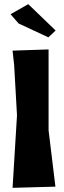

<svg xmlns="http://www.w3.org/2000/svg" viewBox="-20 -904 309 932"><path d="M41 -658.2 48.8 -586.9 62.5 -343.8 41 7.8 249 2 215.8 -271.5V-664.1ZM31.2 -835 70.3 -790 214.8 -722.7 250 -755.9 117.2 -883.8Z"/></svg>

Font: MaokenAssortedSans-TC
Style: Regular
Weight: 500
Version: Version 0.83